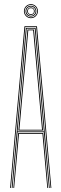

<svg xmlns="http://www.w3.org/2000/svg" viewBox="-20 -930 304 950"><path d="M30 0 101 -800H163L234 0H230L159 -796H105L34 0ZM46 0 70 -272H194L218 0H214L190 -268H74L50 0ZM38 0 108 -792H156L226 0H222L197 -276H67L42 0ZM67 -280H197L178.8 -486.2L152 -788H112L85.2 -486.2ZM71 -284 89.2 -486.2 116 -784H148L174.8 -486.2L193 -284ZM76 -288H188L170.5 -486.2L144 -780H120L93.5 -486.2ZM133 -840Q123.5 -840 115.5 -844.6Q107.5 -849.2 102.9 -857.2Q98.2 -865.2 98.2 -874.8Q98.2 -884.5 102.9 -892.4Q107.5 -900.2 115.5 -904.9Q123.5 -909.5 133 -909.5Q142.8 -909.5 150.6 -904.9Q158.5 -900.2 163.1 -892.4Q167.8 -884.5 167.8 -874.8Q167.8 -865.2 163.1 -857.2Q158.5 -849.2 150.6 -844.6Q142.8 -840 133 -840ZM133 -844Q145.8 -844 154.8 -853.1Q163.8 -862.2 163.8 -874.8Q163.8 -887.5 154.8 -896.5Q145.8 -905.5 133 -905.5Q120.5 -905.5 111.4 -896.5Q102.2 -887.5 102.2 -874.8Q102.2 -862.2 111.4 -853.1Q120.5 -844 133 -844ZM133 -848Q121.8 -848 114 -855.8Q106.2 -863.5 106.2 -874.8Q106.2 -886 114 -893.8Q121.8 -901.5 133 -901.5Q144.2 -901.5 152 -893.8Q159.8 -886 159.8 -874.8Q159.8 -863.5 152 -855.8Q144.2 -848 133 -848ZM133 -852Q142.5 -852 149.1 -858.8Q155.8 -865.5 155.8 -874.8Q155.8 -884.2 149.1 -890.9Q142.5 -897.5 133 -897.5Q123.8 -897.5 117 -890.9Q110.2 -884.2 110.2 -874.8Q110.2 -865.5 117 -858.8Q123.8 -852 133 -852ZM133 -856Q125.2 -856 119.8 -861.5Q114.2 -867 114.2 -874.8Q114.2 -882.5 119.8 -888Q125.2 -893.5 133 -893.5Q140.8 -893.5 146.2 -888Q151.8 -882.5 151.8 -874.8Q151.8 -867 146.2 -861.5Q140.8 -856 133 -856ZM133 -860Q147.8 -860 147.8 -874.8Q147.8 -889.5 133 -889.5Q118.2 -889.5 118.2 -874.8Q118.2 -860 133 -860Z"/></svg>

Font: Big Shoulders Inline Thin
Style: Regular
Weight: 100
Designer: Patric King
Foundry: XO Type Co
Version: Version 2.002